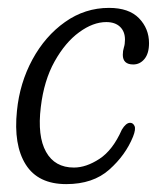

<svg xmlns="http://www.w3.org/2000/svg" viewBox="-20 -459 403 487"><path d="M249.5 -403Q216 -403 180.8 -377.2Q145.5 -351.5 118.5 -303.2Q91.5 -255 83.5 -187.5Q74.5 -113.5 96.8 -73.8Q119 -34 167.5 -34Q198.5 -34 232.2 -56Q266 -78 289 -130Q299.5 -147.5 310 -147.5Q317.5 -147.5 321.2 -139.5Q325 -131.5 317.5 -112.5Q298.5 -65.5 257.2 -28.8Q216 8 148 8Q76.5 8 45.2 -41.8Q14 -91.5 23 -178Q30 -248.5 62.2 -308Q94.5 -367.5 145 -403.2Q195.5 -439 256.5 -439Q307 -439 332.5 -412.8Q358 -386.5 358 -349.5Q358 -323.5 346.5 -309.5Q335 -295.5 318 -295.5Q291.5 -295.5 291.5 -320Q291.5 -330 294.2 -338.5Q297 -347 297 -358.5Q297 -379 284.5 -391Q272 -403 249.5 -403Z"/></svg>

Font: Fraunces 144pt SuperSoft Light
Style: Italic
Weight: 300
Italic angle: -16°
Version: Version 1.000;[b76b70a41]